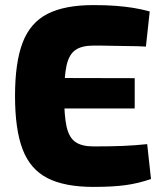

<svg xmlns="http://www.w3.org/2000/svg" viewBox="-20 -722 640 754"><path d="M347 -702Q398 -702 435.5 -699Q473 -696 504 -691Q535 -686 568 -677L553 -539Q519 -541 489.5 -541Q460 -541 426.5 -542Q393 -543 347 -543Q301 -543 276 -525.5Q251 -508 241.5 -465.5Q232 -423 232 -345Q232 -267 241.5 -224.5Q251 -182 276 -164.5Q301 -147 347 -147Q416 -147 463.5 -149Q511 -151 558 -156L573 -19Q524 -2 473.5 5Q423 12 347 12Q234 12 166.5 -22.5Q99 -57 69 -135Q39 -213 39 -345Q39 -477 69 -555Q99 -633 166.5 -667.5Q234 -702 347 -702ZM77 -416 509 -415V-296H77Z"/></svg>

Font: Exo 2 ExtraBold
Style: Regular
Weight: 800
Designer: Natanael Gama
Foundry: Natanael Gama
Version: Version 2.010